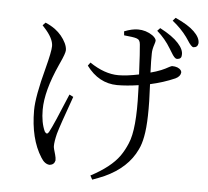

<svg xmlns="http://www.w3.org/2000/svg" viewBox="-59 -895 1119 1035"><g transform="rotate(5 500.0 -377.0)"><path d="M756.8 -752.9 771.5 -768.6Q840.8 -732.4 872.1 -697.3Q903.3 -663.1 900.4 -633.8Q900.4 -613.3 878.9 -611.3Q876 -611.3 874 -611.3Q862.3 -612.3 844.7 -642.6Q835.9 -657.2 832 -663.1Q801.8 -713.9 756.8 -752.9ZM315.4 -369.1 336.9 -358.4Q278.3 -195.3 266.6 -153.3Q255.9 -110.4 255.9 -85Q255.9 -74.2 266.6 -40Q271.5 -23.4 271.5 -8.8Q266.6 14.6 242.2 17.6Q214.8 16.6 194.3 -17.6Q132.8 -114.3 132.8 -268.6Q132.8 -341.8 174.8 -499Q199.2 -591.8 199.2 -621.1Q199.2 -663.1 148.4 -717.8Q143.6 -723.6 138.7 -728.5L153.3 -744.1Q181.6 -732.4 206.1 -714.8Q245.1 -685.5 265.6 -643.6Q275.4 -623 275.4 -605.5Q275.4 -588.9 250 -534.2Q247.1 -528.3 245.1 -523.4Q178.7 -377 178.7 -275.4Q178.7 -206.1 200.2 -159.2Q212.9 -139.6 223.6 -159.2Q245.1 -198.2 315.4 -369.1ZM581.1 -712.9 579.1 -734.4Q621.1 -751 653.3 -751Q696.3 -751 732.4 -726.6Q752 -711.9 752.9 -699.2Q752.9 -693.4 748 -678.7Q738.3 -650.4 738.3 -628.9Q737.3 -594.7 740.2 -525.4Q770.5 -533.2 796.9 -543.9Q818.4 -552.7 838.9 -564.5Q850.6 -570.3 853.5 -570.3Q886.7 -570.3 901.4 -551.8Q905.3 -545.9 905.3 -540Q903.3 -518.6 877 -505.9Q814.5 -478.5 743.2 -462.9Q753.9 -266.6 736.3 -178.7Q728.5 -136.7 713.9 -107.4Q666 -4.9 542 51.8Q512.7 64.5 477.5 77.1L465.8 55.7Q573.2 -1 619.1 -65.4Q641.6 -97.7 657.2 -135.7Q691.4 -213.9 683.6 -417Q683.6 -421.9 682.6 -452.1Q619.1 -442.4 566.4 -442.4Q466.8 -443.4 400.4 -533.2L413.1 -550.8Q494.1 -496.1 568.4 -496.1Q613.3 -496.1 679.7 -509.8Q673.8 -636.7 669.9 -670.9Q668 -696.3 652.3 -701.2Q649.4 -702.1 647.5 -703.1Q632.8 -708 581.1 -712.9ZM835 -814.5 849.6 -831.1Q920.9 -798.8 952.1 -767.6Q985.4 -735.4 984.4 -705.1Q981.4 -682.6 959 -681.6Q947.3 -681.6 924.8 -717.8Q916 -730.5 914.1 -733.4Q882.8 -776.4 835 -814.5Z"/></g></svg>

Font: GenYoMin JP Regular
Style: Regular
Weight: 400
Version: Version 1.001;PS 1;hotconv 16.6.51;makeotf.lib2.5.65220 DEVE